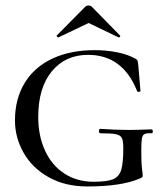

<svg xmlns="http://www.w3.org/2000/svg" viewBox="-20 -661 595 693"><path d="M34 -226Q34 -304 69 -361.5Q104 -419 169 -449.5Q234 -480 322 -480Q365 -480 404 -472Q443 -464 469 -449Q475 -446 476.5 -441.5Q478 -437 479 -427L487 -333Q487 -330 481.5 -329.5Q476 -329 475 -332Q423 -463 298 -463Q216 -463 167 -403.5Q118 -344 118 -239Q118 -171 142.5 -117.5Q167 -64 212.5 -34.5Q258 -5 318 -5Q366 -5 388 -14Q410 -23 417.5 -48Q425 -73 425 -126Q425 -152 420 -162.5Q415 -173 399 -176.5Q383 -180 343 -180Q337 -180 337 -188Q337 -191 338.5 -193.5Q340 -196 342 -196Q394 -192 447 -192Q471 -192 527 -194Q531 -194 531.5 -187Q532 -180 527 -180Q509 -181 501.5 -177Q494 -173 492 -160.5Q490 -148 490 -116Q490 -71 492.5 -53Q495 -35 495 -28Q495 -23 493.5 -21.5Q492 -20 488.5 -18.5Q485 -17 483 -16Q417 12 295 12Q215 12 155.5 -21.5Q96 -55 65 -110Q34 -165 34 -226ZM288 -637Q292 -641 300 -641Q307 -641 311 -637L413 -533Q414 -533 414 -531Q414 -529 411.5 -527Q409 -525 408 -526L300 -578L191 -526Q189 -525 186 -528.5Q183 -532 185 -533Z"/></svg>

Font: Cormorant SC Medium
Style: Regular
Weight: 500
Designer: Christian Thalmann (Catharsis Fonts)
Version: Version 3.000